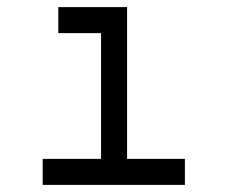

<svg xmlns="http://www.w3.org/2000/svg" viewBox="-20 -520 640 540"><path d="M144 -500H337.4V-73.2H500V0H100.1V-73.2H264.2V-426.8H144Z"/></svg>

Font: Anka/Coder
Style: Regular
Weight: 400
Monospace: yes
Version: Version 001.100